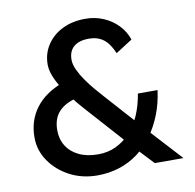

<svg xmlns="http://www.w3.org/2000/svg" viewBox="-80 -792 899 884"><g transform="rotate(-10 369.5 -350.0)"><path d="M575 0 484 -97 468 -115 295 -308Q270 -336 247 -365.5Q224 -395 206.5 -424Q189 -453 178.5 -480.5Q168 -508 168 -532Q168 -583 194.5 -623.5Q221 -664 267.5 -687Q314 -710 375 -710Q420 -710 459 -693.5Q498 -677 526.5 -647.5Q555 -618 568 -579L490 -529Q471 -575 443.5 -596Q416 -617 375 -617Q344 -617 323 -607.5Q302 -598 291 -580Q280 -562 280 -535Q280 -513 292.5 -486.5Q305 -460 324 -433Q343 -406 363 -383Q383 -360 398 -343L537 -188L566 -156L709 0ZM306 10Q235 10 177 -20.5Q119 -51 84.5 -101.5Q50 -152 50 -212Q50 -291 93.5 -349Q137 -407 221 -438L285 -361Q221 -347 190 -314.5Q159 -282 159 -227Q159 -185 179 -153Q199 -121 236.5 -103Q274 -85 326 -85Q371 -85 408.5 -102.5Q446 -120 476 -152Q506 -184 525.5 -229Q545 -274 554 -329H646Q638 -268 617.5 -216Q597 -164 566.5 -122Q536 -80 496.5 -50.5Q457 -21 409 -5.5Q361 10 306 10Z"/></g></svg>

Font: Lexend Medium
Style: Regular
Weight: 500
Designer: Bonnie Shaver-Troup, Thomas Jockin
Foundry: Lexend
Version: Version 1.005